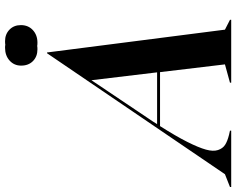

<svg xmlns="http://www.w3.org/2000/svg" viewBox="-192 -832 940 764"><g transform="rotate(-90 278.0 -450.0)"><path d="M-33.2 -24.9 448.2 -732.9H451.2L542 -24.9L581.1 -4.9V0H331.1V-4.9L403.8 -24.9L373 -283.2H158.2Q118.2 -220.2 95.5 -175Q72.8 -129.9 64.7 -100.6Q56.6 -71.3 63 -52.5Q69.3 -33.7 83.5 -24.4Q97.7 -15.1 123 -8.8L140.1 -4.9V0H-84V-4.9ZM166 -294.9H372.1L340.8 -556.2L192.9 -335.9Q174.8 -309.6 166 -294.9ZM398.9 -835.9Q398.9 -863.8 418.9 -881.8Q439 -899.9 470.2 -899.9Q478 -899.9 481.9 -898.9Q486.8 -899.9 496.1 -899.9Q523.9 -899.9 542 -882.3Q560.1 -864.7 560.1 -836.9Q560.1 -807.6 540.3 -789.3Q520.5 -771 490.2 -771Q481 -771 477.1 -772Q473.1 -771 463.9 -771Q435.1 -771 417 -788.8Q398.9 -806.6 398.9 -835.9Z"/></g></svg>

Font: Nyght Serif Medium Italic
Style: Regular
Weight: 500
Italic angle: -16°
Designer: Maksym Kobuzan
Version: Version 0.410;Glyphs 3.1.2 (3151)